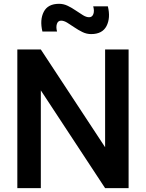

<svg xmlns="http://www.w3.org/2000/svg" viewBox="-20 -977 758 997"><path d="M192 0H70V-720H192L525.8 -212.5V-720H647.8V0H525.8L192 -507.7ZM453.3 -800Q429.7 -800 408 -810.6Q386.3 -821.2 366.5 -834.8Q346.6 -848.5 329.2 -859.1Q311.9 -869.7 297.3 -869.7Q281.2 -869.7 275.6 -853.2Q269.9 -836.8 276.2 -813.3H200.2Q185.8 -873.7 207.1 -915.4Q228.4 -957.2 286.7 -957.2Q310.4 -957.2 332.1 -946.6Q353.8 -936 373.7 -922.3Q393.6 -908.7 410.9 -898.1Q428.2 -887.5 442.8 -887.5Q458.5 -887.5 464.7 -903.8Q470.8 -920.1 464 -944.2H540Q554.8 -884.4 533.3 -842.2Q511.8 -800 453.3 -800Z"/></svg>

Font: Manrope Variable Light
Style: Regular
Weight: 200
Designer: Mikhail Sharanda
Foundry: Mikhail Sharanda
Version: Version 4.505